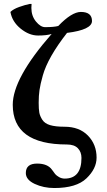

<svg xmlns="http://www.w3.org/2000/svg" viewBox="-20 -718 536 962"><path d="M170.9 -540Q126 -540 83.5 -574.5Q41 -608.9 32.2 -658.2Q46.4 -672.4 76.2 -683.1Q106 -693.8 128.9 -698.2H138.2Q137.2 -692.4 137.2 -678.2Q137.2 -638.2 160.2 -610.1Q183.1 -582 206.1 -582Q251 -582 272 -587.9Q338.9 -657.7 384.8 -658.2Q440.9 -658.2 440.9 -612.8Q440.9 -568.8 315.9 -553.2Q268.1 -492.2 237.5 -438.5Q207 -384.8 194.6 -340.3Q182.1 -295.9 178 -267.3Q173.8 -238.8 173.8 -203.1Q173.8 -170.9 177 -153.6Q180.2 -136.2 192.1 -117.7Q204.1 -99.1 231 -91.1Q257.8 -83 303.2 -83Q377.4 -83 420.7 -38.6Q463.9 5.9 463.9 71.8Q463.9 127 413.3 175.5Q362.8 224.1 252 224.1Q198.2 224.1 153.8 203.4Q109.4 182.6 109.4 148.9Q109.4 101.6 166 101.6Q218.8 101.6 240.7 132.8Q250 146.5 256.6 154.3Q263.2 162.1 276.1 169.4Q289.1 176.8 304.2 176.8Q388.2 176.8 388.2 73.2Q388.2 43.5 370.1 24.7Q352.1 5.9 314.9 5.9Q43.9 5.9 43.9 -192.9Q43.9 -325.7 238.8 -547.9Q213.9 -540 170.9 -540Z"/></svg>

Font: Linux Biolinum O
Style: Bold
Weight: 700
Designer: Philipp H. Poll
Foundry: Philipp H. Poll
Version: Version 1.3.2